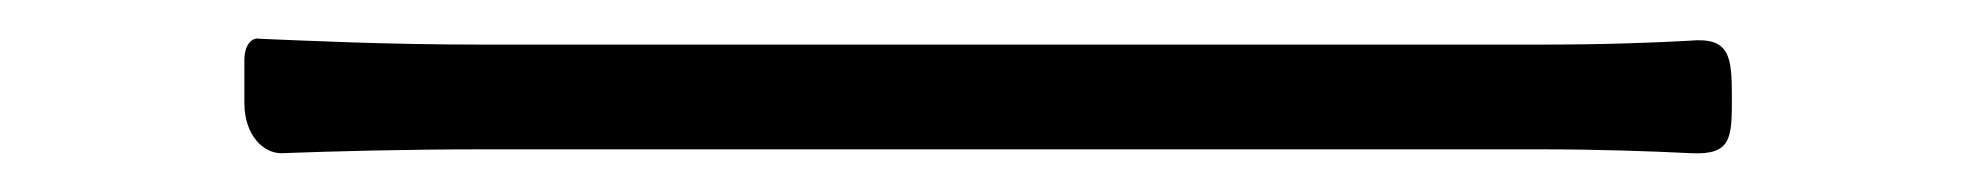

<svg xmlns="http://www.w3.org/2000/svg" viewBox="-20 -432 1020 99"><path d="M496 -355C618 -355 742 -355 774 -355C805 -355 832 -354 852 -353C873 -352 873 -361 873 -382C873 -403 872 -413 851 -411C833 -410 808 -409 773 -409C710 -409 276 -409 230 -409C178 -409 139 -411 114 -412C110 -413 106 -409 106 -401V-382V-379C106 -362 116 -353 125 -353C152 -354 188 -355 230 -355C254 -355 374 -355 496 -355Z"/></svg>

Font: GenSenRounded2 TW L
Style: Regular
Weight: 300
Version: Version 2.100;PS 2.1;hotconv 16.6.51;makeotf.lib2.5.65220 DE